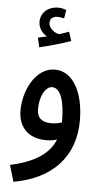

<svg xmlns="http://www.w3.org/2000/svg" viewBox="-60 -708 513 975"><g transform="rotate(5 196.5 -220.5)"><path d="M118 -462C169 -474 234 -492 277 -508L262 -554C247 -548 231 -543 212 -537C192 -541 159 -560 159 -591C159 -610 171 -624 198 -624C209 -624 220 -622 231 -619L238 -663C225 -668 208 -671 196 -671C149 -671 108 -641 108 -591C108 -559 128 -534 152 -520C139 -517 126 -515 107 -510ZM47 230C243 195 356 75 356 -109C356 -245 304 -356 207 -356C113 -356 51 -242 51 -134C51 -59 93 5 195 5C213 5 232 2 249 -3C221 66 153 118 22 146ZM139 -149C139 -218 169 -266 201 -266C247 -266 266 -192 266 -100C266 -97 266 -94 266 -92C249 -86 230 -83 212 -83C172 -83 139 -98 139 -149Z"/></g></svg>

Font: Noto Sans Arabic UI XCn Md
Style: Regular
Weight: 500
Width: 2
Designer: Monotype Design Team, Nadine Chahine and Nizar Qandah
Foundry: Monotype Imaging Inc.
Version: Version 2.010